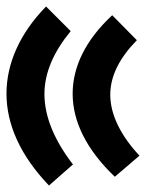

<svg xmlns="http://www.w3.org/2000/svg" viewBox="-27 -507 502 592"><path d="M124 65 198 0C143 -71 110 -145 110 -217C110 -283 139 -348 191 -411L115 -487C33 -403 -7 -310 -7 -218C-7 -123 36 -27 124 65ZM327 38 403 -27C346 -88 313 -153 313 -215C313 -273 342 -329 395 -383L319 -460C237 -384 197 -301 197 -218C197 -132 240 -45 327 38Z"/></svg>

Font: FilmFarsi_V5 Display
Style: Regular
Weight: 400
Designer: Borna Izadpanah
Foundry: Borna Izadpanah
Version: Version 1.000;PS 001.000;hotconv 1.0.88;makeotf.lib2.5.64775